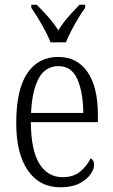

<svg xmlns="http://www.w3.org/2000/svg" viewBox="-20 -786 479 816"><path d="M237 10Q148 10 98.5 -61.5Q49 -133 49 -263Q49 -404 95.5 -474Q142 -544 228 -544Q308 -544 352 -480Q396 -416 396 -298V-267H111Q112 -147 147.5 -90Q183 -33 246 -33Q292 -33 321 -57Q350 -81 365 -113Q371 -110 375.5 -103.5Q380 -97 380 -85Q380 -67 364 -44.5Q348 -22 316.5 -6Q285 10 237 10ZM334 -306Q333 -395 308.5 -450Q284 -505 229 -505Q172 -505 144 -452Q116 -399 112 -306ZM195 -606Q186 -629 172 -655.5Q158 -682 142 -708Q126 -734 113 -753V-766H136Q163 -739 185.5 -713.5Q208 -688 228 -657Q247 -688 269.5 -713.5Q292 -739 318 -766H342V-753Q328 -734 312.5 -708Q297 -682 283 -655.5Q269 -629 260 -606Z"/></svg>

Font: Noto Serif Bengali Condensed Light
Style: Regular
Weight: 300
Width: 3
Designer: Juan Bruce, Universal Thirst, Indian Type Foundry and the Monotype Design Team.
Foundry: Monotype Imaging Inc.
Version: Version 2.003; ttfautohint (v1.8.4.7-5d5b)